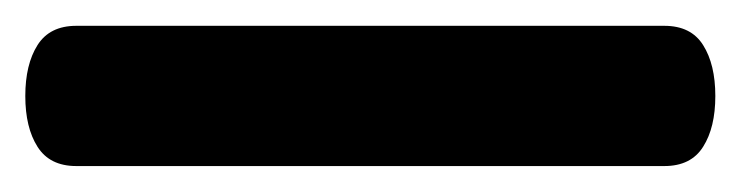

<svg xmlns="http://www.w3.org/2000/svg" viewBox="-22 50 572 148"><path d="M-2.5 124Q-2.5 99.7 6.9 84.8Q16.3 69.9 36.8 69.9H490.1Q510.7 69.9 520 84.8Q529.4 99.7 529.4 124Q529.4 148.3 520 163.1Q510.7 178 490.1 178H36.8Q16.3 178 6.9 163.1Q-2.5 148.3 -2.5 124Z"/></svg>

Font: Fraunces SuperSoft
Style: Regular
Weight: 900
Version: Version 1.000;[b76b70a41]